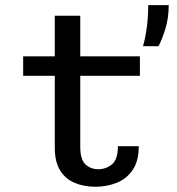

<svg xmlns="http://www.w3.org/2000/svg" viewBox="-20 -720 690 750"><path d="M194 -143.5V-424H70.5V-500H194V-658.5H293.5V-500H526.5V-424H293.5V-146.5Q293.5 -97.5 313.5 -78.2Q333.5 -59 364 -59Q394 -59 417.2 -77.8Q440.5 -96.5 440.5 -149H522Q522 -90.5 498 -55.8Q474 -21 435.5 -5.8Q397 9.5 353 9.5Q308 9.5 272 -5.5Q236 -20.5 215 -54Q194 -87.5 194 -143.5ZM538.5 -539.5Q546.5 -565 552.8 -608.2Q559 -651.5 559 -700H639Q639 -648.5 625.5 -605.8Q612 -563 599 -539.5Z"/></svg>

Font: Trispace
Style: Regular
Weight: 400
Designer: Tyler Finck
Foundry: Etcetera Type Company
Version: Version 1.210; ttfautohint (v1.8.3)